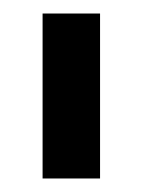

<svg xmlns="http://www.w3.org/2000/svg" viewBox="-20 -701 211 284"><path d="M128 -437H43V-681H128Z"/></svg>

Font: Hind Madurai Medium
Style: Regular
Weight: 500
Designer: Jyotish Sonowal
Foundry: Indian Type Foundry
Version: Version 1.001;PS 1.0;hotconv 1.0.86;makeotf.lib2.5.63406; tt